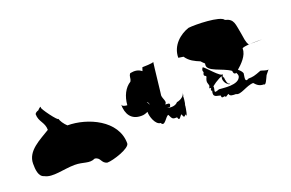

<svg xmlns="http://www.w3.org/2000/svg" viewBox="-83 -945 1867 1231"><g transform="rotate(-20 850.5 -330.0)"><path d="M24 -168C24 -130 27 -79 64 -69C114 -41 196 -70 272 -70C332 -70 364 -44 406 -64C446 -60 435 -20 475 -12C514 -12 636 -51 636 -85C636 -243 451 -324 315 -324C297 -340 276 -370 276 -384C276 -362 182 -491 194 -491C198 -491 196 -505 172 -478C166 -478 150 -469 148 -461C148 -407 187 -394 187 -340C120 -298 24 -256 24 -168Z M684 -333C684 -265 714 -219 781 -219C799 -218 813 -224 827 -230C825 -200 848 -134 882 -134C901 -97 928 -166 946 -166C962 -129 967 -132 993 -132C1003 -95 1016 -140 1027 -140C1037 -103 1043 -130 1053 -130C1053 -93 1068 -176 1068 -182V-196C1068 -172 1076 -223 1076 -236V-254C1063 -233 1034 -224 1026 -224C1010 -205 982 -203 953 -210C960 -210 967 -210 974 -211C992 -243 958 -231 950 -236C970 -250 945 -274 945 -301C945 -286 967 -496 971 -518C965 -511 901 -510 894 -510L886 -486C864 -504 840 -507 808 -501C792 -481 803 -472 790 -449C750 -425 724 -374 720 -314C709 -314 684 -318 684 -333ZM844 -290C850 -290 854 -280 857 -268C852 -274 851 -281 844 -290ZM971 -519C971 -519 971 -518 971 -518C971 -518 971 -519 971 -519ZM1076 -254C1076 -232 1080 -256 1082 -270C1081 -264 1079 -259 1076 -254ZM1076 -256C1076 -256 1076 -254 1076 -254C1076 -254 1076 -256 1076 -256ZM1083 -278C1083 -275 1082 -272 1082 -270C1082 -273 1083 -277 1083 -277Z M1131 -488C1131 -488 1161 -483 1165 -483C1189 -447 1223 -432 1257 -418C1264 -410 1272 -402 1280 -395C1279 -394 1279 -392 1279 -389C1269 -340 1375 -329 1427 -291C1428 -279 1430 -267 1445 -269L1447 -271C1452 -263 1455 -255 1455 -245C1441 -188 1328 -209 1307 -209C1261 -191 1281 -208 1281 -236C1267 -234 1335 -281 1353 -281C1339 -263 1359 -221 1379 -221C1369 -203 1384 -220 1384 -224C1370 -216 1363 -253 1363 -275C1349 -257 1363 -293 1363 -293C1349 -275 1268 -377 1257 -377C1242 -359 1252 -349 1252 -346C1235 -314 1263 -325 1259 -311C1241 -275 1257 -268 1257 -250C1243 -225 1263 -239 1263 -234C1249 -216 1263 -216 1263 -216C1249 -168 1283 -177 1305 -167C1301 -145 1320 -155 1330 -155C1325 -137 1346 -160 1355 -160C1356 -142 1382 -143 1399 -143C1427 -125 1481 -172 1527 -172C1543 -154 1557 -140 1589 -140C1599 -127 1616 -172 1625 -190L1649 -220C1635 -215 1606 -230 1597 -230C1551 -212 1538 -209 1509 -209C1473 -187 1491 -236 1491 -252C1487 -264 1477 -275 1464 -285C1492 -309 1541 -355 1539 -402C1539 -409 1564 -412 1593 -414H1585C1570 -434 1568 -469 1563 -497C1549 -565 1554 -600 1495 -614C1476 -648 1306 -652 1258 -646C1198 -626 1131 -572 1131 -488ZM1425 -315C1425 -315 1424 -315 1424 -315C1424 -315 1425 -315 1425 -315ZM1593 -414C1634 -417 1677 -415 1677 -415C1647 -415 1626 -414 1593 -414Z"/></g></svg>

Font: Alpina
Style: Regular
Weight: 400
Version: Version 0.9